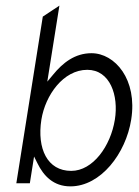

<svg xmlns="http://www.w3.org/2000/svg" viewBox="-20 -651 494 682"><path d="M38 0H86L101 -95L113 -71C135 -26 170 11 230 11C338 11 427 -106 446 -226C469 -369 388 -462 305 -462C246 -462 203 -428 168 -385L148 -361L191 -631L132 -592ZM127 -226C141 -313 205 -403 290 -403C371 -403 402 -312 388 -226C373 -132 310 -44 233 -44C148 -44 111 -123 127 -226Z"/></svg>

Font: Charger Sport
Style: ExLitNrwObl
Weight: 200
Designer: Jasper
Foundry: Cannot Into Space Fonts
Version: Version 1.1